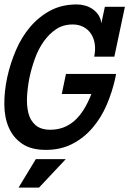

<svg xmlns="http://www.w3.org/2000/svg" viewBox="-24 -668 590 870"><path d="M499 -316.9Q484.9 -252 459.5 -192.9Q434.1 -133.8 395 -88.4Q356 -43 303.5 -15.9Q251 11.2 184.1 11.2Q117.2 11.2 76.7 -16.4Q36.1 -43.9 16.1 -89.4Q-3.9 -134.8 -4.4 -194.3Q-4.9 -253.9 8.8 -317.9Q22.9 -381.8 48.6 -441.4Q74.2 -501 113.5 -546.9Q152.8 -592.8 204.8 -620.4Q256.8 -647.9 324.2 -647.9Q342.8 -647.9 361.8 -642.6Q380.9 -637.2 396.5 -626.2Q412.1 -615.2 422.6 -599.1Q433.1 -583 435.1 -562L451.2 -637.2H542L494.1 -411.1H402.8Q409.2 -440.9 405.5 -467.5Q401.9 -494.1 388.9 -514.2Q376 -534.2 354.5 -545.7Q333 -557.1 305.2 -557.1Q262.2 -557.1 230.2 -535.6Q198.2 -514.2 174.1 -480Q149.9 -445.8 134.5 -403.3Q119.1 -360.8 109.9 -317.9Q101.1 -274.9 98.6 -232.4Q96.2 -189.9 104.5 -156Q112.8 -122.1 137 -101.1Q161.1 -80.1 204.1 -80.1Q266.1 -80.1 312 -119.6Q357.9 -159.2 390.1 -242.2H255.9L274.9 -333H502ZM273.9 53.2 152.8 182.1H60.1L138.2 53.2Z"/></svg>

Font: Anonymous Pro
Style: Bold Italic
Weight: 700
Italic angle: -12°
Monospace: yes
Designer: Mark Simonson
Version: Version 1.003